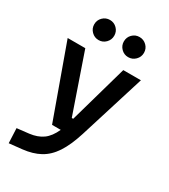

<svg xmlns="http://www.w3.org/2000/svg" viewBox="-233 -855 1053 1197"><g transform="rotate(30 293.0 -256.5)"><path d="M31.7 234.4 26.9 128.4 112.8 118.7Q169.9 111.8 207.5 84.7Q245.1 57.6 271 0H208.5L22 -517.6H148.9L293.5 -98.6H303.7L422.4 -517.6H549.3L402.3 -45.9Q373 46.9 335.7 103.8Q298.3 160.6 247.1 188.7Q195.8 216.8 124.5 224.6ZM407.7 -602.5Q377.9 -602.5 356.9 -623.8Q335.9 -645 335.9 -674.8Q335.9 -705.1 356.9 -726.1Q377.9 -747.1 407.7 -747.1Q438 -747.1 459.2 -726.1Q480.5 -705.1 480.5 -674.8Q480.5 -645 459.2 -623.8Q438 -602.5 407.7 -602.5ZM194.8 -602.5Q165 -602.5 143.8 -623.8Q122.6 -645 122.6 -674.8Q122.6 -705.1 143.8 -726.1Q165 -747.1 194.8 -747.1Q224.6 -747.1 245.6 -726.1Q266.6 -705.1 266.6 -674.8Q266.6 -645 245.6 -623.8Q224.6 -602.5 194.8 -602.5Z"/></g></svg>

Font: Cascadia Mono NF SemiBold
Style: Regular
Weight: 600
Monospace: yes
Designer: Aaron Bell
Foundry: Saja Typeworks
Version: Version 2404.023; ttfautohint (v1.8.4)